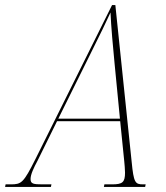

<svg xmlns="http://www.w3.org/2000/svg" viewBox="-78 -734 651 754"><path d="M-58 0H122L124 -10H89C53 -10 42 -12 42 -31C42 -49 55 -76 69 -102L146 -258H394L410 -100C411 -87 413 -71 413 -56C413 -18 403 -10 362 -10H332L330 0H492L494 -10H484C453 -10 447 -16 439 -99L375 -714H362L61 -109C14 -15 6 -10 -36 -10H-56ZM272 -512C324 -617 333 -635 356 -685C358 -634 366 -543 372 -484L393 -268H151Z"/></svg>

Font: Noto Serif Display Condensed Thin
Style: Italic
Weight: 100
Width: 3
Italic angle: -12°
Designer: Monotype Design Team
Foundry: Monotype Imaging Inc.
Version: Version 2.009